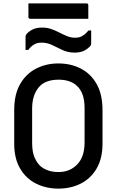

<svg xmlns="http://www.w3.org/2000/svg" viewBox="-20 -1095 690 1135"><path d="M325 -720Q399 -720 458 -689.5Q517 -659 551.5 -598Q586 -537 586 -444V-246Q586 -158 551 -98.5Q516 -39 457 -9.5Q398 20 325 20Q253 20 193.5 -9.5Q134 -39 99 -98.5Q64 -158 64 -246V-444Q64 -537 99 -598Q134 -659 193.5 -689.5Q253 -720 325 -720ZM170 -251Q170 -195 185 -162.5Q200 -130 219 -113Q236 -98 262.5 -88Q289 -78 327 -78Q393 -78 436.5 -123Q480 -168 480 -253V-454Q480 -504 468 -536Q456 -568 435 -587Q418 -604 390.5 -614Q363 -624 327 -624Q245 -624 207.5 -577Q170 -530 170 -454ZM424 -872Q449 -872 467 -882.5Q485 -893 503 -915H519V-840Q519 -834 518 -830Q517 -826 512 -821Q496 -804 474.5 -794Q453 -784 421 -784Q382 -784 350 -799Q318 -814 288.5 -828.5Q259 -843 226 -843Q201 -843 183 -833Q165 -823 147 -800H131V-875Q131 -881 132 -885Q133 -889 138 -895Q154 -912 175.5 -922Q197 -932 229 -932Q259 -932 284 -923Q309 -914 332 -902Q355 -890 377.5 -881Q400 -872 424 -872ZM148 -1075H491Q502 -1075 502 -1064V-984H159Q148 -984 148 -995Z"/></svg>

Font: Recursive Sn Lnr St Med
Style: Regular
Weight: 500
Version: Version 1.085;hotconv 1.1.0;makeotfexe 2.6.0; ttfautohint (v